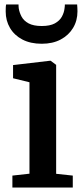

<svg xmlns="http://www.w3.org/2000/svg" viewBox="-20 -840 371 860"><path d="M35.5 0V-53.5L112 -62V-471.5L38.5 -489.5V-548.5L204.5 -568H206.5L231.5 -549.5V-61.5L306 -53.5V0ZM167 -644Q116.5 -644 80.2 -663Q44 -682 24.8 -714.8Q5.5 -747.5 5.5 -788.5Q5.5 -796 5.8 -805Q6 -814 7.5 -820H63Q63 -816.5 63.2 -812Q63.5 -807.5 64 -802.5Q67 -783.5 76.8 -765.2Q86.5 -747 108.2 -735.2Q130 -723.5 167 -723.5Q204 -723.5 225.5 -735.2Q247 -747 257 -765.2Q267 -783.5 269 -802Q270 -807.5 270.2 -812Q270.5 -816.5 270.5 -820H325.5Q326 -814 326.5 -805Q327 -796 327 -789Q327 -747.5 307.2 -714.8Q287.5 -682 251.8 -663Q216 -644 167 -644Z"/></svg>

Font: Merriweather SemiBold
Style: Regular
Weight: 600
Version: Version 2.100